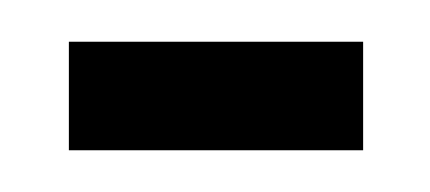

<svg xmlns="http://www.w3.org/2000/svg" viewBox="-20 -312 206 92"><path d="M13 -240V-292H154V-240Z"/></svg>

Font: Bricolage Grotesque 72pt Condensed ExtraLight
Style: Regular
Weight: 250
Width: 3
Designer: Mathieu Triay
Foundry: Atelier Triay
Version: Version 1.001;gftools[0.9.33.dev8+g029e19f]